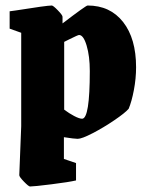

<svg xmlns="http://www.w3.org/2000/svg" viewBox="-20 -492 537 697"><path d="M50 144 57 -34V-373L15 -388V-451L37 -454Q150 -472 168 -472Q173 -472 190 -454.5Q207 -437 207 -431V-407Q292 -472 298 -472Q380 -472 427 -412Q474 -352 474 -248Q474 -207 466 -165Q458 -123 447 -97Q434 -82 395 -55.5Q356 -29 316.5 -8.5Q277 12 262 12Q250 12 212 6V85L256 100V163Q231 169 167 177Q103 185 89 185Q84 185 67 167.5Q50 150 50 144ZM306 -234Q306 -288 294.5 -326.5Q283 -365 267 -365Q263 -365 231 -349L213 -340V-94Q230 -81 249 -71Q268 -61 278 -61Q306 -61 306 -234Z"/></svg>

Font: Grenze ExtraBold
Style: Regular
Weight: 800
Designer: Renata Polastri
Foundry: Omnibus-Type
Version: Version 1.002; ttfautohint (v1.8)